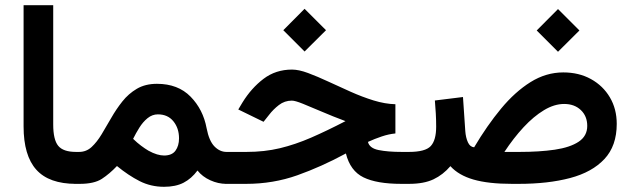

<svg xmlns="http://www.w3.org/2000/svg" viewBox="-20 -700 2411 731"><path d="M69.8 -680.2H182.6V-226.1Q182.6 -168 201.7 -144.8Q220.7 -121.6 269.5 -121.6H281.7V0H269.5Q166.5 0 118.2 -54Q69.8 -107.9 69.8 -218.8Z M283.7 0H262.2L262.7 -121.6H281.2Q308.6 -121.6 328.9 -140.4Q349.1 -159.2 366.9 -188.7Q384.8 -218.3 403.6 -251.2Q422.4 -284.2 445.8 -313.7Q469.2 -343.3 501.2 -362.1Q533.2 -380.9 577.6 -380.9Q657.7 -380.9 705.6 -332Q753.4 -283.2 766.6 -211.9Q775.9 -163.6 796.4 -142.6Q816.9 -121.6 842.3 -121.6H855V0H841.8Q810.5 0 780.5 -13.7Q750.5 -27.3 731.9 -50.8Q709 -20 679 -4.4Q648.9 11.2 604.5 11.2Q554.2 11.2 511.5 -10.5Q468.8 -32.2 425.3 -67.9Q397 -38.1 367.7 -19Q338.4 0 283.7 0ZM581.1 -264.6Q559.6 -264.6 541.7 -250Q523.9 -235.4 510.5 -213.9Q497.1 -192.4 486.8 -171.4Q502.4 -156.2 517.1 -145.3Q531.7 -134.3 544.9 -126.5Q562.5 -116.7 577.6 -112.3Q592.8 -107.9 604.5 -107.9Q634.8 -107.9 648.2 -126.5Q661.6 -145 661.6 -173.3Q661.6 -211.9 640.1 -238.3Q618.7 -264.6 581.1 -264.6Z M1139.6 -666.5 1221.2 -585 1139.6 -503.9 1058.6 -585ZM1485.4 -303.2V-191.9Q1460 -189.5 1433.1 -180.4Q1406.2 -171.4 1380.9 -159.7Q1386.7 -135.7 1421.6 -128.7Q1456.5 -121.6 1509.8 -121.6H1536.6V0H1507.8Q1414.6 0 1364 -24.7Q1313.5 -49.3 1296.9 -115.7Q1204.1 -65.4 1112.1 -32.7Q1020 0 917 0H835.4V-121.6H918.5Q986.8 -121.6 1045.7 -135.7Q1104.5 -149.9 1164.6 -176Q1224.6 -202.1 1295.4 -238.8Q1247.1 -256.8 1205.1 -274.9Q1163.1 -293 1133.3 -304.9Q1103.5 -316.9 1091.3 -316.9Q1063.5 -316.9 1041.7 -300Q1020 -283.2 1004.4 -262.7L983.4 -236.3L887.2 -283.2L903.3 -310.1Q937 -364.7 983.4 -399.9Q1029.8 -435.1 1091.8 -435.1Q1117.7 -435.1 1153.1 -421.9Q1188.5 -408.7 1230 -389.4Q1271.5 -370.1 1315.2 -350.6Q1358.9 -331.1 1402.3 -317.6Q1445.8 -304.2 1485.4 -303.2Z M2104.5 -665.5 2186 -584 2104.5 -502.9 2023.4 -584ZM1785.2 -139.2Q1834.5 -222.2 1887.7 -286.4Q1940.9 -350.6 2000 -387.5Q2059.1 -424.3 2124.5 -424.3Q2184.1 -424.3 2230 -398.9Q2275.9 -373.5 2302 -329.3Q2328.1 -285.2 2328.1 -228.5Q2328.1 -144.5 2281.2 -94.5Q2234.4 -44.4 2150.6 -22.2Q2066.9 0 1955.1 0H1929.2Q1839.4 0 1782.7 -16.4Q1726.1 -32.7 1694.8 -67.4Q1667 -34.7 1630.4 -17.3Q1593.8 0 1537.1 0H1517.1L1517.6 -121.6H1537.1Q1599.1 -121.6 1619.9 -143.8Q1640.6 -166 1640.6 -217.8Q1640.6 -243.7 1639.2 -268.1Q1637.7 -292.5 1635.7 -317.4L1742.7 -330.6L1751.5 -200.7Q1753.4 -175.8 1761.5 -158.2Q1769.5 -140.6 1785.2 -139.2ZM2127.9 -304.2Q2090.3 -304.2 2051 -280.5Q2011.7 -256.8 1973.4 -215.6Q1935.1 -174.3 1900.4 -121.6H1958Q2034.2 -121.6 2092.3 -130.1Q2150.4 -138.7 2183.1 -160.4Q2215.8 -182.1 2215.8 -220.7Q2215.8 -257.8 2191.4 -281Q2167 -304.2 2127.9 -304.2Z"/></svg>

Font: Vazirmatn FD SemiBold
Style: Regular
Weight: 600
Designer: Saber Rastikerdar
Foundry: Saber Rastikerdar
Version: Version 33.001